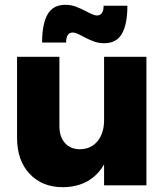

<svg xmlns="http://www.w3.org/2000/svg" viewBox="-20 -780 704 808"><path d="M51.8 0ZM596.2 -541V0H418V-87.9Q362.8 6.3 245.1 7.8Q157.2 7.8 104.5 -48.6Q51.8 -105 51.8 -199.2V-541H230V-250Q230 -204.1 253.4 -178Q276.9 -151.9 316.9 -151.9Q363.8 -152.8 390.9 -186.5Q418 -220.2 418 -273.9V-541ZM418.9 -598.1Q395 -598.1 375 -605.5Q355 -612.8 328.1 -627Q300.3 -643.1 286.1 -643.1Q258.3 -643.1 258.3 -601.1H157.2Q157.2 -679.2 180.2 -719.5Q203.1 -759.8 255.4 -759.8Q278.3 -759.8 299.3 -752Q320.3 -744.1 345.2 -731Q375 -714.8 387.2 -714.8Q416 -714.8 416 -755.9H516.1Q516.1 -678.2 493.2 -638.2Q470.2 -598.1 418.9 -598.1Z"/></svg>

Font: Argentum Sans
Style: Bold
Weight: 700
Designer: Julieta Ulanovsky (Modified by Cristiano Sobral)
Foundry: Julieta Ulanovsky
Version: Version 1.000; ttfautohint (v1.5.65-e2d9)